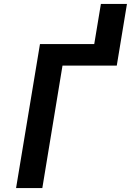

<svg xmlns="http://www.w3.org/2000/svg" viewBox="-20 -960 668 980"><path d="M62 0 184 -735H461L495 -940H628L576 -625H299L196 0Z"/></svg>

Font: Iosevka Curly XBdEx
Style: Italic
Weight: 800
Width: 7
Italic angle: -9°
Monospace: yes
Designer: Belleve Invis
Foundry: Belleve Invis
Version: Version 11.1.0; ttfautohint (v1.8.3)